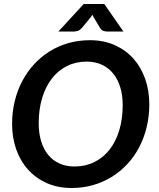

<svg xmlns="http://www.w3.org/2000/svg" viewBox="-20 -932 793 960"><path d="M726.5 -410Q726.5 -350 713.2 -295.8Q700 -241.5 675.5 -195Q651 -148.5 616 -111Q581 -73.5 537.8 -47Q494.5 -20.5 444 -6.2Q393.5 8 338 8Q269 8 214 -16.5Q159 -41 120.2 -84Q81.5 -127 61 -185.5Q40.5 -244 40.5 -312.5Q40.5 -372.5 53.8 -426.8Q67 -481 91.8 -527.5Q116.5 -574 151.2 -611.5Q186 -649 229.2 -675.8Q272.5 -702.5 323 -716.8Q373.5 -731 429.5 -731Q498.5 -731 553.5 -706.5Q608.5 -682 647 -639Q685.5 -596 706 -537.2Q726.5 -478.5 726.5 -410ZM593.5 -407Q593.5 -456 581.2 -496Q569 -536 545.8 -564.5Q522.5 -593 489 -608.5Q455.5 -624 413.5 -624Q359.5 -624 315.2 -602Q271 -580 239.5 -539.5Q208 -499 190.8 -442Q173.5 -385 173.5 -315.5Q173.5 -266.5 185.5 -226.5Q197.5 -186.5 220.5 -158.2Q243.5 -130 276.8 -114.8Q310 -99.5 352.5 -99.5Q407 -99.5 451.5 -121.5Q496 -143.5 527.5 -183.5Q559 -223.5 576.2 -280.2Q593.5 -337 593.5 -407ZM597 -774.5H514.5Q507.5 -774.5 497.8 -777.2Q488 -780 479.5 -793.5L448 -846.5Q446.5 -849.5 445 -852.2Q443.5 -855 442 -858Q439 -853 434 -846.5L390.5 -793.5Q378 -780 368 -777.2Q358 -774.5 351 -774.5H272L398.5 -912H501.5Z"/></svg>

Font: Lato 2
Style: Bold Italic
Weight: 700
Italic angle: -7°
Designer: Lukasz Dziedzic with Adam Twardoch and Botio Nikoltchev
Foundry: tyPoland Lukasz Dziedzic
Version: Version 2.015; 2015-08-06; http://www.latofonts.com/